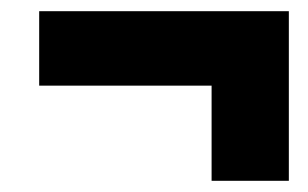

<svg xmlns="http://www.w3.org/2000/svg" viewBox="-20 -439 551 343"><path d="M50 -419V-286H358V-116H496V-419Z"/></svg>

Font: Noto Sans Display SemiCondensed Black
Style: Italic
Weight: 900
Width: 4
Designer: Monotype Design team
Foundry: Monotype Imaging Inc.
Version: 1.000